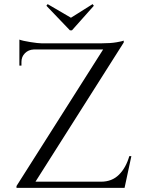

<svg xmlns="http://www.w3.org/2000/svg" viewBox="-20 -911 691 931"><path d="M329 -764H319L205 -883L211 -891L324 -825L429 -891L435 -883ZM584 0H60V-9L480 -671H143Q118 -670 101 -653Q84 -636 84 -611V-593H74V-719Q89 -713 127 -707Q165 -701 180.5 -701Q196 -701 196 -701H474Q516 -701 545 -706Q574 -711 580 -714V-705L152 -30H470Q523 -30 557 -64Q591 -98 607 -154H617Z"/></svg>

Font: Cinzel
Style: Regular
Weight: 400
Designer: Natanael Gama
Version: Version 1.001;PS 001.001;hotconv 1.0.56;makeotf.lib2.0.21325